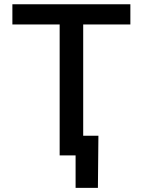

<svg xmlns="http://www.w3.org/2000/svg" viewBox="-20 -748 687 924"><path d="M39.6 -630.4V-727.5H607.4V-630.4H380.4V0H267.1V-630.4ZM343.8 156.2V0H305.2V-94.7H453.6L451.2 156.2Z"/></svg>

Font: V-Inter
Style: Medium-500
Weight: 500
Designer: Rasmus Andersson
Foundry: rsms
Version: Version 4.000;git-4146feb